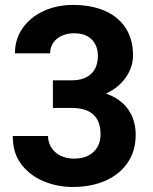

<svg xmlns="http://www.w3.org/2000/svg" viewBox="-20 -741 614 771"><path d="M192.4 -307.6V-418.5H267.6Q319.3 -418.5 346.2 -444.6Q373 -470.7 373 -516.6Q373 -557.6 348.4 -582.5Q323.7 -607.4 276.9 -607.4Q251 -607.4 229 -597.7Q207 -587.9 194.1 -569.6Q181.2 -551.3 181.2 -526.9H40Q40 -584 71 -628.2Q102.1 -672.4 155.3 -696.8Q208.5 -721.2 272.9 -721.2Q345.7 -721.2 399.9 -698Q454.1 -674.8 484.1 -629.2Q514.2 -583.5 514.2 -518.6Q514.2 -472.2 485.4 -430.4Q456.5 -388.7 405.8 -365.2Q464.4 -344.7 494.6 -301.8Q524.9 -258.8 524.9 -199.7Q524.9 -134.8 492.4 -87.4Q460 -40 402.8 -15.1Q345.7 9.8 272.9 9.8Q210.4 9.8 155.8 -12.9Q101.1 -35.6 66.9 -79.6Q31.2 -124.5 31.2 -194.8H172.9Q172.9 -168.9 186.3 -148.2Q199.7 -127.4 223.4 -115.7Q247.1 -104 276.9 -104Q326.7 -104 355.2 -130.6Q383.8 -157.2 383.8 -201.7Q383.8 -307.6 266.6 -307.6Z"/></svg>

Font: Mardoto
Style: Bold
Weight: 700
Designer: Christian Robertson, Vahan Hovhannisyan
Foundry: Google
Version: Version 1.000